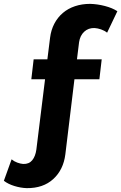

<svg xmlns="http://www.w3.org/2000/svg" viewBox="-135 -772 627 993"><path d="M354 -627Q322 -628 300.5 -608Q279 -588 274 -554L263 -465H391L379 -362H250L203 26Q193 106 140.5 154Q88 202 3 201Q-28 200 -60.5 190Q-93 180 -115 163L-75 52Q-62 63 -45.5 69Q-29 75 -15 76Q15 77 31.5 57Q48 37 53 2L98 -362H27L39 -465H110L124 -577Q129 -617 146 -649.5Q163 -682 190 -705Q217 -728 253 -740Q289 -752 331 -752Q369 -751 407.5 -741Q446 -731 472 -714L419 -603Q405 -614 387.5 -620Q370 -626 354 -627Z"/></svg>

Font: Montserrat Semi Bold
Style: Regular
Weight: 600
Designer: Julieta Ulanovsky
Foundry: Julieta Ulanovsky
Version: Version 3.001 September 28, 2015